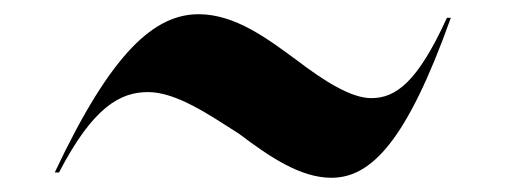

<svg xmlns="http://www.w3.org/2000/svg" viewBox="-20 -453 711 270"><path d="M57 -210.5H63C111 -303 149.5 -323.5 188 -323.5C228 -323.5 273.5 -292 316 -265C359 -232.5 402.5 -203 446 -203C502 -203 552 -254.5 614 -428H608.5C567 -337 536.5 -315 502 -315C473 -315 434 -340.5 398.5 -367.5C357 -398 311 -433 259.5 -433C198 -433 137.5 -381.5 57 -210.5Z"/></svg>

Font: Beautique Display
Style: Bold
Weight: 700
Designer: Nhat-Quang Ngo
Version: Version 1.100;Glyphs 3.2.3 (3260)